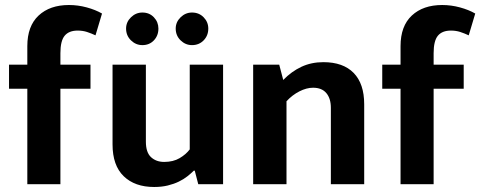

<svg xmlns="http://www.w3.org/2000/svg" viewBox="-20 -735 1916 766"><path d="M255 -715Q291 -715 326 -705.5Q361 -696 387 -681L361 -594Q344 -602 327 -607.5Q310 -613 290 -613Q255 -613 238 -592.5Q221 -572 221 -523V-477H341V-381H221V0H89V-381H16V-477H89V-551Q89 -631 134 -673Q179 -715 255 -715Z M737 -477H870V0H771L757 -54H753Q742 -43 727.5 -31.5Q713 -20 693.5 -10.5Q674 -1 649.5 5Q625 11 595 11Q518 11 473.5 -32Q429 -75 429 -159V-477H562V-170Q562 -127 582.5 -108Q603 -89 635 -89Q671 -89 696.5 -104Q722 -119 737 -139ZM483 -621Q483 -647 502.5 -666Q522 -685 548 -685Q576 -685 594 -666Q612 -647 612 -621Q612 -593 594 -574Q576 -555 548 -555Q522 -555 502.5 -574Q483 -593 483 -621ZM681 -621Q681 -647 700.5 -666Q720 -685 746 -685Q774 -685 792.5 -666Q811 -647 811 -621Q811 -593 792.5 -574Q774 -555 746 -555Q720 -555 700.5 -574Q681 -593 681 -621Z M1123 0H990V-477H1094L1110 -416Q1143 -450 1182.5 -468.5Q1222 -487 1270 -487Q1349 -487 1391 -444Q1433 -401 1433 -319V0H1300V-305Q1300 -342 1282 -363.5Q1264 -385 1229 -385Q1203 -385 1174.5 -370.5Q1146 -356 1123 -331Z M1744 -715Q1780 -715 1815 -705.5Q1850 -696 1876 -681L1850 -594Q1833 -602 1816 -607.5Q1799 -613 1779 -613Q1744 -613 1727 -592.5Q1710 -572 1710 -523V-477H1830V-381H1710V0H1578V-381H1505V-477H1578V-551Q1578 -631 1623 -673Q1668 -715 1744 -715Z"/></svg>

Font: Mukta Mahee
Style: Bold
Weight: 700
Designer: Shuchita Grover, Noopur Datye, Girish Dalvi, Yashodeep Gholap
Foundry: Ek Type
Version: Version 2.538;PS 1.000;hotconv 16.6.51;makeotf.lib2.5.65220;